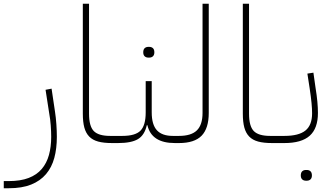

<svg xmlns="http://www.w3.org/2000/svg" viewBox="-88 -760 1754 1020"><path d="M-68 202H-41Q21 202 64 185.5Q107 169 133.5 138Q160 107 172 63.5Q184 20 184 -33Q184 -60 181.5 -94Q179 -128 174 -154L154 -283L186 -289L204 -168Q209 -136 211.5 -99.5Q214 -63 214 -33Q214 29 200.5 79Q187 129 156.5 165Q126 201 77.5 220.5Q29 240 -41 240H-68Z M507 0Q463 0 433.5 -8Q404 -16 386 -34.5Q368 -53 360 -82.5Q352 -112 352 -156V-740H385V-156Q385 -90 410 -64Q435 -38 497 -38H551V-12L539 0Z M539 -26 551 -38H562Q631 -38 658.5 -66Q686 -94 686 -163V-329H718V-163Q718 -98 745.5 -68Q773 -38 830 -38H853V-12L841 0Q717 0 695 -95H692Q680 -42 645 -21Q610 0 539 0ZM700 -454Q688 -454 680.5 -461Q673 -468 673 -482Q673 -497 680.5 -504Q688 -511 700 -511H705Q717 -511 724.5 -504Q732 -497 732 -482Q732 -468 724.5 -461Q717 -454 705 -454Z M841 -26 853 -38H863Q928 -38 958 -67.5Q988 -97 988 -160V-740H1021V-160Q1021 -78 983 -39Q945 0 863 0H841Z M1357 0Q1313 0 1283.5 -8Q1254 -16 1236 -34.5Q1218 -53 1210 -82.5Q1202 -112 1202 -156V-740H1235V-156Q1235 -90 1260 -64Q1285 -38 1347 -38H1401V-12L1389 0Z M1389 -26 1401 -38H1423Q1499 -38 1534.5 -66.5Q1570 -95 1570 -158Q1570 -181 1567 -213Q1564 -245 1557 -291L1545 -369L1577 -374L1588 -296Q1595 -253 1598 -220Q1601 -187 1601 -160Q1601 -78 1557.5 -39Q1514 0 1423 0H1389ZM1537 200Q1525 200 1517.5 193Q1510 186 1510 172Q1510 157 1517.5 150Q1525 143 1537 143H1542Q1554 143 1561.5 150Q1569 157 1569 172Q1569 186 1561.5 193Q1554 200 1542 200Z"/></svg>

Font: IBM Plex Sans Arabic ExtraLight
Style: Regular
Weight: 200
Designer: Mike Abbink, Paul van der Laan, Pieter van Rosmalen, Wael Morcos, Khajak Apelian
Foundry: Bold Monday
Version: Version 1.1